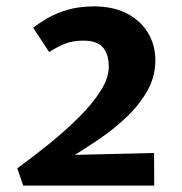

<svg xmlns="http://www.w3.org/2000/svg" viewBox="-20 -580 569 600"><path d="M52.5 0 34 -54Q85 -91 135.8 -132.2Q186.5 -173.5 228.2 -215.2Q270 -257 295 -297Q320 -337 320 -371Q320 -411 301.5 -432Q283 -453 241 -453Q206.5 -453 181.8 -442.8Q157 -432.5 133.5 -417.5L83.5 -493.5Q100 -506 126.2 -521.8Q152.5 -537.5 189.2 -548.8Q226 -560 274 -560Q334 -560 376.8 -537.8Q419.5 -515.5 442.5 -477.2Q465.5 -439 465.5 -391.5Q465.5 -339 439.2 -294Q413 -249 373 -211.8Q333 -174.5 290.2 -145.5Q247.5 -116.5 214 -96L461.5 -102L462 0Z"/></svg>

Font: Merriweather Sans Italic
Style: Bold
Weight: 700
Italic angle: -7.5°
Designer: Eben Sorkin
Foundry: Eben Sorkin
Version: Version 1.008; ttfautohint (v1.7.19-72a1) -l 8 -r 50 -G 200 